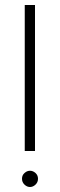

<svg xmlns="http://www.w3.org/2000/svg" viewBox="-20 -770 241 768"><path d="M132 -55Q132 -69 122 -78Q112 -87 100 -87Q88 -87 78 -78Q68 -69 68 -55Q68 -41 78 -31.5Q88 -22 100 -22Q112 -22 122 -31.5Q132 -41 132 -55ZM120 -166V-750H79V-166Z"/></svg>

Font: Josefin Slab Thin
Style: Regular
Weight: 400
Version: Version 2.000